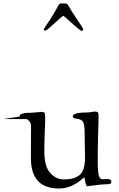

<svg xmlns="http://www.w3.org/2000/svg" viewBox="-83 -668 679 1100"><path d="M168 -499Q168 -500 172 -508Q189 -533 203.5 -555.5Q218 -578 226 -591.5Q234 -605 240.5 -616.5Q247 -628 249.5 -633.5Q252 -639 255 -642.5Q258 -646 260 -647Q262 -648 266 -648H291Q302 -648 308 -637Q324 -609 346 -575.5Q368 -542 381 -523Q394 -504 394 -500Q394 -492 383 -492Q376 -492 329.5 -534.5Q283 -577 280 -577Q274 -577 229.5 -535Q185 -493 178 -493Q168 -493 168 -499ZM29 0Q29 -7 33.5 -11.5Q38 -16 53 -19Q68 -22 96 -22Q103 -22 127 -24.5Q151 -27 153 -27Q170 -27 173 -20Q176 -13 176 23Q176 43 173.5 91.5Q171 140 171 199Q171 287 205 323.5Q239 360 282 360Q346 360 375 333Q404 306 404 238L402 100Q402 50 394 32.5Q386 15 356 12Q334 10 334 -1Q334 -24 422 -24Q430 -24 442 -26.5Q454 -29 458 -29Q473 -29 477.5 -24Q482 -19 482 -1Q482 0 481.5 14.5Q481 29 480.5 53Q480 77 479 107Q478 137 477.5 176.5Q477 216 477 254Q477 315 483 337Q489 359 505 359Q510 359 518.5 358.5Q527 358 531 358Q555 358 555 371Q555 382 548 385Q541 388 518 388Q501 388 460.5 393.5Q420 399 417 399Q410 399 405.5 373.5Q401 348 399 348Q398 348 380 364Q362 380 328.5 396Q295 412 255 412Q94 412 94 238Q94 141 94.5 100.5Q95 60 95 58Q95 38 84.5 26Q74 14 65 14H-63Q-63 14 29 0Z"/></svg>

Font: OFL Sorts Mill Goudy TT
Style: Regular
Weight: 500
Version: Version 003.000